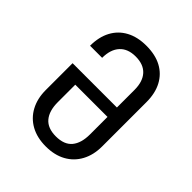

<svg xmlns="http://www.w3.org/2000/svg" viewBox="-206 -871 1011 1011"><g transform="rotate(45 300.0 -365.0)"><path d="M300 10Q235 10 188 -16Q141 -42 115.5 -89.5Q90 -137 90 -200V-400H420V-531Q420 -593 389.5 -626.5Q359 -660 300 -660Q242 -660 211 -626Q180 -592 180 -530H90Q90 -595 115 -642Q140 -689 187 -714.5Q234 -740 300 -740Q367 -740 413.5 -715Q460 -690 485 -643Q510 -596 510 -530V-200Q510 -137 484.5 -89.5Q459 -42 412 -16Q365 10 300 10ZM300 -65Q362 -65 391 -100Q420 -135 420 -200V-330H173L180 -338V-200Q180 -135 209.5 -100Q239 -65 300 -65Z"/></g></svg>

Font: JetBrains Mono Zero
Style: Regular-Zero
Weight: 400
Designer: Philipp Nurullin, Konstantin Bulenkov
Foundry: JetBrains
Version: Version 2.211